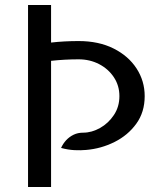

<svg xmlns="http://www.w3.org/2000/svg" viewBox="-20 -747 649 767"><path d="M92 0V-727H184V-577Q236.5 -583 294 -583Q374.5 -583 433.8 -553.2Q493 -523.5 525.5 -473.5Q558 -423.5 558 -363Q558 -299 524.5 -252.8Q491 -206.5 437.5 -179.8Q384 -153 324 -148Q302.5 -146 277.2 -147.2Q252 -148.5 224 -156Q231.5 -173 244.2 -186.8Q257 -200.5 274 -208.8Q291 -217 312 -217Q346.5 -217 379.8 -235.8Q413 -254.5 435 -287.5Q457 -320.5 457 -363Q457 -405 435 -438.2Q413 -471.5 376 -490.8Q339 -510 294 -510Q266.5 -510 238.8 -508.5Q211 -507 184 -504V0Z"/></svg>

Font: Expletus Sans
Style: Regular
Weight: 400
Designer: Jasper de Waard
Foundry: Designtown
Version: Version 7.500